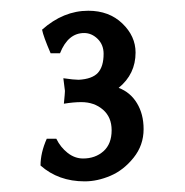

<svg xmlns="http://www.w3.org/2000/svg" viewBox="-20 -714 347 361"><path d="M136.2 -416Q159.2 -416 174.6 -429.7Q189.9 -443.4 189.9 -469.2Q189.9 -493.7 173.6 -507.8Q157.2 -522 132.8 -522Q118.2 -522 100.1 -519Q102.1 -539.1 102.1 -543L99.1 -566.9Q119.1 -564 127.9 -564Q153.3 -565.4 164.1 -577.1Q174.8 -588.9 174.8 -612.8Q174.8 -629.9 163.6 -640.9Q152.3 -651.9 138.2 -651.9Q107.9 -651.9 92.8 -613.8H75.2Q61.5 -645.5 59.1 -658.2Q99.1 -693.8 146 -693.8Q185.1 -693.8 210 -669.9Q234.9 -646 234.9 -615.2Q234.9 -574.7 203.1 -548.8Q225.1 -540.5 237.5 -520Q250 -499.5 250 -471.2Q250 -440.9 231.2 -417.5Q212.4 -394 187.7 -383.5Q163.1 -373 139.2 -373Q89.8 -373 56.2 -402.8Q56.2 -426.8 67.9 -453.1H85.9Q93.8 -437 107.2 -426.5Q120.6 -416 136.2 -416Z"/></svg>

Font: Linear Smooth Low Contrast
Style: Regular
Weight: 500
Designer: Philipp H. Poll, Flanker
Foundry: Philipp H. Poll, reworked by Flanker
Version: Version 1.010 | FøM Fix